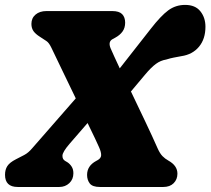

<svg xmlns="http://www.w3.org/2000/svg" viewBox="-29 -744 838 764"><path d="M411 -552Q416.5 -539 426 -518.5Q435.5 -498 447.5 -472L571 -629.5Q611 -681 640.5 -702.8Q670 -724.5 707.5 -724.5Q748 -724.5 768.2 -699.2Q788.5 -674 788.5 -637.5Q788.5 -589 762.8 -558Q737 -527 692.5 -520.5Q675 -517 663.2 -515Q651.5 -513 632 -507Q610 -503.5 591 -489.5Q572 -475.5 547 -445.5L492 -380Q520.5 -320.5 549.5 -259.5Q578.5 -198.5 598.5 -153Q607.5 -133 617.5 -122.8Q627.5 -112.5 641 -105Q677 -85 677 -53Q677 -30 662 -15Q647 0 621 0H368.5Q339 0 328.2 -14Q317.5 -28 317.5 -48Q317.5 -84 353.5 -103.5L359 -106.5Q373 -114 373.5 -126.2Q374 -138.5 365 -158.5Q361 -168 348.8 -193.8Q336.5 -219.5 319.5 -254.5L248 -172Q220 -139.5 219.5 -124.8Q219 -110 230.5 -103.5L239 -98.5Q249 -92 256 -81.2Q263 -70.5 263 -54.5Q263 -30.5 246.8 -15.2Q230.5 0 207 0H41.5Q-9 0 -9 -48.5Q-9 -69 0.2 -83.2Q9.5 -97.5 34 -110Q51.5 -119 67.8 -127.5Q84 -136 99.5 -154.5L272.5 -352.5Q245.5 -408.5 219.2 -463Q193 -517.5 175 -555Q165.5 -574.5 155.5 -580.8Q145.5 -587 130 -597.5Q112.5 -608.5 104.2 -620.2Q96 -632 96 -649Q96 -672 112.5 -686Q129 -700 156 -700H417.5Q445 -700 457 -687.8Q469 -675.5 469 -654Q469 -633 458.5 -618.5Q448 -604 429.5 -594L418.5 -588Q400.5 -578 411 -552Z"/></svg>

Font: Fraunces 72pt SuperSoft Black
Style: Italic
Weight: 900
Italic angle: -16°
Version: Version 1.000;[b76b70a41]